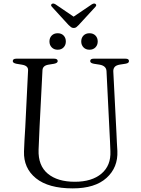

<svg xmlns="http://www.w3.org/2000/svg" viewBox="-20 -1024 778 1060"><path d="M585 -289 568 -631.5Q566.5 -660.5 530 -667L498 -672Q486 -674.5 482 -678.2Q478 -682 478 -687Q478 -700 497.5 -700H673Q692 -700 692 -687Q692 -681.5 688 -677.8Q684 -674 672 -672L642.5 -667.5Q621 -664 613 -654.2Q605 -644.5 605.5 -630L623 -287.5Q624 -263 625.2 -239.2Q626.5 -215.5 628 -190.5Q632 -99.5 568.2 -41.8Q504.5 16 381.5 16Q247.5 16 178.5 -39.8Q109.5 -95.5 112.5 -188.5Q113 -211 115.2 -249.8Q117.5 -288.5 119.5 -321.5L135 -635.5Q136.5 -661.5 100.5 -667L70.5 -672Q50.5 -676 50.5 -686.5Q50.5 -700 70 -700H279Q298.5 -700 298.5 -686.5Q298.5 -676 278.5 -672L248 -667Q216 -662 214.5 -636.5L198.5 -324.5Q194.5 -249 193 -197.5Q190 -110 243.8 -65.2Q297.5 -20.5 393 -20.5Q487 -20.5 540 -65.2Q593 -110 589.5 -189Q588.5 -223 587.2 -246.2Q586 -269.5 585 -289ZM298.5 -749.5Q278 -749.5 265.5 -762.5Q253 -775.5 253 -795Q253 -815 265.5 -827.8Q278 -840.5 298.5 -840.5Q319 -840.5 331.2 -827.8Q343.5 -815 343.5 -795Q343.5 -775.5 331.2 -762.5Q319 -749.5 298.5 -749.5ZM474 -749.5Q453.5 -749.5 441 -762.5Q428.5 -775.5 428.5 -795Q428.5 -815 441 -827.8Q453.5 -840.5 474 -840.5Q494.5 -840.5 507 -827.8Q519.5 -815 519.5 -795Q519.5 -775.5 507 -762.5Q494.5 -749.5 474 -749.5ZM414.5 -886Q407.5 -878.5 401.5 -874Q395.5 -869.5 387.5 -869.5Q378.5 -869.5 372.2 -874Q366 -878.5 358.5 -886L267.5 -985.5Q257 -996 266.5 -1002.5Q274 -1007.5 286.5 -1000L386.5 -932L487 -1000Q499.5 -1007.5 507 -1002.5Q516 -996 506 -985.5Z"/></svg>

Font: Fraunces 9pt Light
Style: Regular
Weight: 300
Version: Version 1.000;[0bf87f6ff]